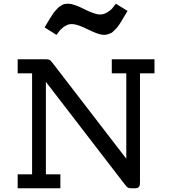

<svg xmlns="http://www.w3.org/2000/svg" viewBox="-20 -1014 929 1034"><path d="M75.2 0V-75.2H152.8V-619.1H75.2V-694.8H227.1Q241.2 -694.8 247.1 -691.4Q252.9 -688 263.2 -674.8L660.2 -159.2V-619.1H582V-694.8H812V-619.1H733.9V-34.2Q733.9 -22.9 732.9 -17.1Q731.9 -11.2 726.1 -5.6Q720.2 0 707 0H689Q674.8 0 668.9 -3.4Q663.1 -6.8 652.8 -20L227.1 -573.2V-75.2H305.2V0ZM220.2 -866.2Q225.1 -874 234.6 -890.6Q244.1 -907.2 248.8 -913.8Q253.4 -920.4 261.2 -933.3Q269 -946.3 274.2 -951.7Q279.3 -957 286.9 -965.6Q294.4 -974.1 300.3 -978Q306.2 -981.9 313.7 -986.6Q321.3 -991.2 329.8 -992.7Q338.4 -994.1 347.2 -994.1Q376 -994.1 433.1 -965.1Q490.2 -936 519 -936Q540 -936 559.1 -948.5Q578.1 -960.9 584.2 -968.5Q590.3 -976.1 604 -994.1L667 -955.1Q662.1 -947.3 650.6 -928.2Q639.2 -909.2 635.3 -902.1Q631.3 -895 621.8 -881.1Q612.3 -867.2 606.7 -861.6Q601.1 -856 592.5 -847.2Q584 -838.4 576.7 -835.2Q569.3 -832 559.8 -829.1Q550.3 -826.2 540 -826.2Q512.2 -826.2 454.1 -855.2Q396 -884.3 368.2 -884.3Q361.3 -884.3 354.2 -883.3Q347.2 -882.3 341.3 -879.2Q335.4 -876 330.3 -873.5Q325.2 -871.1 319.8 -866.2Q314.5 -861.3 310.8 -858.6Q307.1 -856 302.2 -850.1Q297.4 -844.2 295.9 -841.8Q294.4 -839.4 289.8 -833.3Q285.2 -827.1 284.2 -826.2Z"/></svg>

Font: CMU Concrete
Style: Bold
Weight: 700
Version: Version 0.7.0